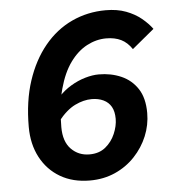

<svg xmlns="http://www.w3.org/2000/svg" viewBox="-49 -694 698 752"><g transform="rotate(-5 300.0 -317.5)"><path d="M275 12Q208 12 158.5 -17Q109 -46 81.5 -98Q54 -150 54 -218Q54 -319 80 -398Q106 -477 152 -533Q198 -589 260 -618Q322 -647 394 -647Q439 -647 473.5 -634Q508 -621 533 -600.5Q558 -580 574 -558L487 -486Q469 -513 444.5 -525Q420 -537 386 -537Q347 -537 310 -517.5Q273 -498 244 -458Q215 -418 198 -355.5Q181 -293 181 -206Q181 -149 210 -119.5Q239 -90 282 -90Q320 -90 345 -110.5Q370 -131 383 -161.5Q396 -192 396 -220Q396 -249 385.5 -267.5Q375 -286 355 -295.5Q335 -305 309 -305Q277 -305 243 -288.5Q209 -272 175 -229L187 -327Q207 -349 234.5 -365.5Q262 -382 291 -390.5Q320 -399 345 -399Q393 -399 433 -381.5Q473 -364 497 -327.5Q521 -291 521 -232Q521 -185 503 -141.5Q485 -98 452 -63Q419 -28 374 -8Q329 12 275 12Z"/></g></svg>

Font: Source Code Pro ExtraLight
Style: Bold Italic
Weight: 700
Italic angle: -11°
Monospace: yes
Version: Version 1.016;hotconv 1.0.116;makeotfexe 2.5.65601